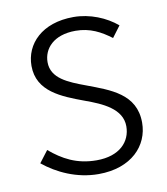

<svg xmlns="http://www.w3.org/2000/svg" viewBox="-68 -605 589 676"><g transform="rotate(-10 226.0 -267.0)"><path d="M231 13C349 13 413 -57 413 -139C413 -242 324 -271 242 -302C180 -325 122 -348 122 -406C122 -454 159 -498 238 -498C290 -498 328 -477 364 -450L394 -490C355 -523 298 -547 239 -547C126 -547 64 -481 64 -403C64 -311 149 -279 227 -250C288 -228 356 -199 356 -136C356 -81 315 -36 233 -36C161 -36 112 -64 67 -102L35 -60C84 -20 153 13 231 13Z"/></g></svg>

Font: GenYoGothic2 TW L
Style: Regular
Weight: 300
Version: Version 2.100;PS 2.1;hotconv 16.6.51;makeotf.lib2.5.65220 DE